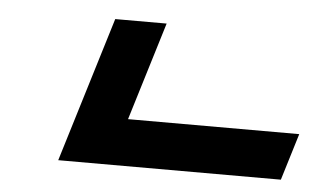

<svg xmlns="http://www.w3.org/2000/svg" viewBox="-33 -327 618 372"><g transform="rotate(5 276.0 -141.0)"><path d="M552.2 -91H219.2L277.6 -282H177.6L91.4 0H524.4Z"/></g></svg>

Font: Din Kursivschrift
Style: Condensed Italic Polish
Weight: 400
Version: Version 1.07